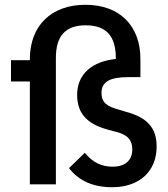

<svg xmlns="http://www.w3.org/2000/svg" viewBox="-20 -772 702 804"><path d="M636 -159C636 -238 594 -281 507 -304L477 -313C430 -326 405 -341 405 -383C405 -431 443 -449 517 -449H568V-525C568 -665 480 -752 338 -752C194 -752 105 -664 105 -524V-520H26V-431H105V0H214V-529C214 -622 254 -666 339 -666C424 -666 465 -622 465 -529V-525C365 -515 303 -461 303 -375C303 -286 358 -249 435 -228L466 -220C517 -207 534 -184 534 -146C534 -100 503 -74 452 -74C405 -74 368 -92 335 -132L269 -68C309 -16 368 12 450 12C562 12 636 -53 636 -159Z"/></svg>

Font: IBM Plex Thai Looped Medium
Style: Regular
Weight: 500
Designer: Mike Abbink, Paul van der Laan, Pieter van Rosmalen, Ben Mitchell, Mark Frömberg
Foundry: Bold Monday
Version: Version 1.0